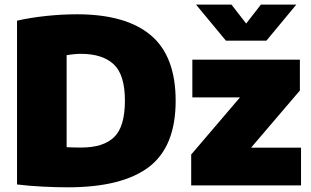

<svg xmlns="http://www.w3.org/2000/svg" viewBox="-20 -811 1360 840"><path d="M276 8.5Q227 8.5 167 5.5Q107 2.5 54.5 -4V-720.5Q110.5 -733.5 180.2 -741Q250 -748.5 316.5 -748.5Q530.5 -748.5 639.5 -657Q748.5 -565.5 748.5 -370Q748.5 -169.5 631.5 -80.5Q514.5 8.5 276 8.5ZM335.5 -165.5Q432 -165.5 479.2 -211Q526.5 -256.5 526.5 -371Q526.5 -484.5 477.2 -530Q428 -575.5 334 -575.5Q320 -575.5 302.2 -573.8Q284.5 -572 271.5 -569.5V-167Q289 -166 304.8 -165.8Q320.5 -165.5 335.5 -165.5ZM816.5 0V-135L1030 -385H821.5V-550H1292V-415L1078.5 -165H1297V0ZM968.5 -633 837.5 -791H992.5L1057 -708L1121.5 -791H1276.5L1145.5 -633Z"/></svg>

Font: Encode Sans Black
Style: Regular
Weight: 900
Designer: Multiple Designers
Foundry: Impallari Type
Version: Version 3.002; ttfautohint (v1.8.3) -l 8 -r 50 -G 200 -x 14 